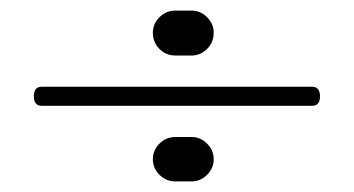

<svg xmlns="http://www.w3.org/2000/svg" viewBox="-20 -460 669 363"><path d="M570 -260H535H138H59Q44 -260 44 -278Q44 -296 59 -296H138H535H570Q585 -296 585 -278Q585 -260 570 -260ZM312 -355Q294 -355 281.5 -367.5Q269 -380 269 -398Q269 -415 281.5 -427.5Q294 -440 312 -440H342Q359 -440 371.5 -427.5Q384 -415 384 -398Q384 -380 371.5 -367.5Q359 -355 342 -355ZM342 -201Q359 -201 371.5 -188.5Q384 -176 384 -159Q384 -142 371.5 -129.5Q359 -117 342 -117H312Q294 -117 281.5 -129.5Q269 -142 269 -159Q269 -176 281.5 -188.5Q294 -201 312 -201Z"/></svg>

Font: Aaram
Style: Regular
Weight: 400
Designer: Tharique Azeez
Foundry: Tharique Azeez
Version: Version 1.7